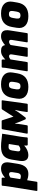

<svg xmlns="http://www.w3.org/2000/svg" viewBox="1437 -2005 737 3683"><g transform="rotate(-90 1805.5 -163.5)"><path d="M-2 185Q-18 185 -16 170L70 -369Q75 -402 78.5 -430.5Q82 -459 84 -485Q84 -500 99 -500H224Q238 -500 239 -485Q241 -464 239 -436Q287 -477 327 -494.5Q367 -512 411 -512Q556 -512 529 -345L504 -187Q472 12 310 12Q279 12 246.5 5.5Q214 -1 190 -11L161 170Q159 185 146 185ZM307 -358Q277 -358 241 -332L211 -144Q239 -132 268 -132Q320 -132 330 -201L345 -299Q353 -358 307 -358Z M673 12Q603 12 576 -32.5Q549 -77 562 -160L586 -309Q603 -415 661 -463.5Q719 -512 834 -512Q907 -512 964.5 -503Q1022 -494 1082 -490L1024 -131Q1019 -98 1016 -69.5Q1013 -41 1011 -15Q1010 0 996 0H871Q858 0 856 -15Q855 -27 855 -41Q855 -55 856 -69Q815 -30 766.5 -9Q718 12 673 12ZM782 -142Q802 -142 819.5 -150.5Q837 -159 855 -172L885 -362Q874 -364 859.5 -366Q845 -368 825 -368Q796 -368 780.5 -350.5Q765 -333 760 -297L745 -198Q736 -142 782 -142Z M1096 0Q1081 0 1083 -15L1167 -485Q1170 -500 1185 -500H1325Q1337 -500 1340 -489L1409 -274L1546 -489Q1554 -500 1565 -500H1711Q1726 -500 1723 -485L1658 -15Q1656 0 1641 0H1510Q1495 0 1498 -15L1513 -117Q1517 -142 1524.5 -178.5Q1532 -215 1539 -245H1536Q1519 -218 1498.5 -187Q1478 -156 1461 -134L1395 -46Q1389 -37 1375 -37Q1370 -37 1364.5 -38.5Q1359 -40 1357 -46L1319 -134Q1310 -155 1298.5 -186.5Q1287 -218 1279 -245H1276Q1273 -215 1269.5 -181Q1266 -147 1261 -117L1244 -15Q1242 0 1227 0Z M1980 12Q1856 12 1797 -47Q1738 -106 1756 -211L1771 -301Q1806 -512 2030 -512Q2154 -512 2213.5 -452Q2273 -392 2255 -287L2240 -199Q2205 12 1980 12ZM1993 -139Q2027 -139 2043.5 -156.5Q2060 -174 2067 -217L2077 -280Q2084 -322 2070 -341.5Q2056 -361 2018 -361Q1984 -361 1967.5 -343.5Q1951 -326 1944 -282L1934 -220Q1928 -177 1942 -158Q1956 -139 1993 -139Z M2294 0Q2278 0 2280 -15L2336 -369Q2341 -402 2345.5 -430.5Q2350 -459 2350 -485Q2350 -500 2365 -500H2490Q2504 -500 2505 -485Q2507 -473 2506.5 -459Q2506 -445 2505 -430Q2535 -459 2576 -485.5Q2617 -512 2671 -512Q2723 -512 2749 -492.5Q2775 -473 2782 -435Q2811 -462 2855.5 -487Q2900 -512 2952 -512Q3020 -512 3048.5 -472.5Q3077 -433 3063 -343L3012 -15Q3010 0 2997 0H2849Q2833 0 2835 -15L2881 -304Q2890 -358 2846 -358Q2828 -358 2812 -349.5Q2796 -341 2784 -330L2734 -15Q2733 -8 2730 -4Q2727 0 2719 0H2571Q2555 0 2557 -15L2603 -304Q2612 -358 2568 -358Q2552 -358 2536.5 -350Q2521 -342 2507 -332L2457 -15Q2455 0 2442 0Z M3338 12Q3214 12 3155 -47Q3096 -106 3114 -211L3129 -301Q3164 -512 3388 -512Q3512 -512 3571.5 -452Q3631 -392 3613 -287L3598 -199Q3563 12 3338 12ZM3351 -139Q3385 -139 3401.5 -156.5Q3418 -174 3425 -217L3435 -280Q3442 -322 3428 -341.5Q3414 -361 3376 -361Q3342 -361 3325.5 -343.5Q3309 -326 3302 -282L3292 -220Q3286 -177 3300 -158Q3314 -139 3351 -139Z"/></g></svg>

Font: Sofia Sans ExtraBlack
Style: Italic
Weight: 1000
Italic angle: -9°
Designer: Botio Nikoltchev, Ani Petrova
Foundry: lettersoup
Version: Version 4.100; ttfautohint (v1.8.4.7-5d5b)